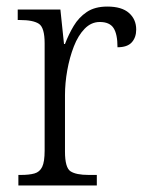

<svg xmlns="http://www.w3.org/2000/svg" viewBox="-20 -565 449 585"><path d="M36 0V-32H44Q69 -32 85 -36.5Q101 -41 108.5 -56.5Q116 -72 116 -106V-433Q116 -481 98.5 -492.5Q81 -504 41 -504H34V-536H164L175 -431H178Q189 -460 204.5 -486Q220 -512 244.5 -528.5Q269 -545 307 -545Q351 -545 373 -525.5Q395 -506 395 -475Q395 -451 381.5 -436Q368 -421 338 -421Q338 -461 326 -479.5Q314 -498 284 -498Q258 -498 238 -477.5Q218 -457 205 -423.5Q192 -390 185 -351Q178 -312 178 -275V-103Q178 -54 195 -43Q212 -32 250 -32H275V0Z"/></svg>

Font: Noto Serif Ethiopic SemiCondensed Light
Style: Regular
Weight: 300
Width: 4
Designer: Monotype Design Team
Foundry: Monotype Imaging Inc.
Version: Version 2.102; ttfautohint (v1.8.4.7-5d5b)